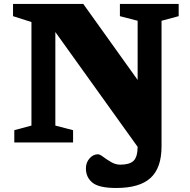

<svg xmlns="http://www.w3.org/2000/svg" viewBox="-20 -727 972 980"><path d="M804.5 20.5Q804.5 129.5 748.8 181Q693 232.5 573 232.5Q485 232.5 451.8 205.2Q418.5 178 418.5 132.5Q418.5 102.5 437 81.5Q455.5 60.5 480 60.5Q489.5 60.5 507 73.8Q524.5 87 547.2 100.2Q570 113.5 594 113.5Q641 113.5 661.5 94Q682 74.5 682.5 22.5L262.5 -563.5V-86L353 -62.5V0H53V-62.5L140.5 -86V-614.5L46.5 -644.5V-707H405L682.5 -319V-621L592 -644.5V-707H892V-644.5L804.5 -621Z"/></svg>

Font: Newsreader Caption
Style: Bold
Weight: 700
Designer: Hugues Gentile
Foundry: Production Type
Version: Version 1.001